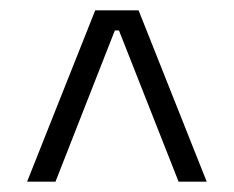

<svg xmlns="http://www.w3.org/2000/svg" viewBox="-20 -659 453 372"><path d="M164.5 -639H248.5L380.5 -307H326L210.5 -600H202.5L87.5 -307H32.5Z"/></svg>

Font: Anek Tamil Light
Style: Regular
Weight: 300
Designer: Aadarsh Rajan (Tamil), Yesha Goshar (Latin)
Foundry: Ek Type
Version: Version 1.003